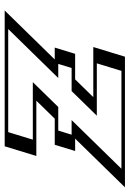

<svg xmlns="http://www.w3.org/2000/svg" viewBox="113 -666 553 819"><g transform="rotate(90 389.5 -256.5)"><path d="M463 -213.5H572.5L599.1 -300.5H548.1L755.8 -513H246.8L205.6 -378H417.6L341.8 -300.5H234.6L208 -213.5H256.7L48 0H579L620.3 -135H386.3ZM459.6 -228.5H562.1L579.5 -285.5H515.3L723.1 -498H257.3L225.2 -393H450.3L345.2 -285.5H245L227.6 -228.5H289.5L80.7 -15H568.6L600.7 -120H353.5ZM459.6 -228.5 353.5 -120H600.7L568.6 -15H80.7L289.5 -228.5H227.6L245 -285.5H345.2L450.3 -393H225.2L257.3 -498H723.1L515.3 -285.5H579.5L562.1 -228.5ZM463 -213.5 386.3 -135H620.3L579 0H48L256.7 -213.5H208L234.6 -300.5H341.8L417.6 -378H205.6L246.8 -513H755.8L548.1 -300.5H599.1L572.5 -213.5ZM436.4 -228.5 330.4 -120H575.7L543.6 -15H103.9L312.7 -228.5H252.6L270 -285.5H368.4L473.5 -393H250.2L282.3 -498H699.9L492.2 -285.5H554.5L537.1 -228.5ZM486.2 -213.5H597.5L624.1 -300.5H571.3L779 -513H221.8L180.6 -378H394.4L318.6 -300.5H209.6L183 -213.5H233.6L24.8 0H604L645.3 -135H409.5Z"/></g></svg>

Font: Hussar Outliner
Style: Obl
Weight: 700
Foundry: Cannot Into Space Fonts
Version: Version 0.92